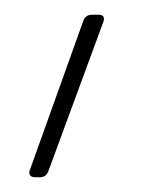

<svg xmlns="http://www.w3.org/2000/svg" viewBox="-20 -173 226 261"><path d="M28 68H34C40 68 44 65 46 59L120 -142C123 -149 121 -153 114 -153H105C99 -153 95 -150 93 -144L21 57C18 64 21 68 28 68Z"/></svg>

Font: Barlow Thin
Style: Italic
Weight: 250
Italic angle: -7°
Designer: Jeremy Tribby
Foundry: Tribby Type
Version: Version 1.422;hotconv 1.0.109;makeotfexe 2.5.65596